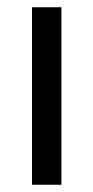

<svg xmlns="http://www.w3.org/2000/svg" viewBox="-20 -508 256 528"><path d="M149 0H68V-488H149Z"/></svg>

Font: Anek Devanagari Medium
Style: Regular
Weight: 400
Version: Version 1.003